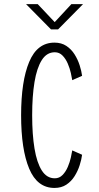

<svg xmlns="http://www.w3.org/2000/svg" viewBox="-20 -916 490 946"><path d="M248.5 10Q163.5 10 123.8 -85Q84 -180 84 -348Q84 -516 123.8 -611Q163.5 -706 248.5 -706Q282.5 -706 307 -689.8Q331.5 -673.5 347.5 -648Q363.5 -622.5 372.5 -594.2Q381.5 -566 384.5 -542.5L336 -521Q334 -534 329 -556.5Q324 -579 314 -602.5Q304 -626 288.2 -642.2Q272.5 -658.5 250 -658.5Q210.5 -658.5 186 -620Q161.5 -581.5 150 -511.8Q138.5 -442 138.5 -348Q138.5 -254 150 -184.2Q161.5 -114.5 186 -76Q210.5 -37.5 250 -37.5Q272.5 -37.5 288.2 -53.8Q304 -70 314 -93.5Q324 -117 329 -139.5Q334 -162 336 -175L384.5 -153.5Q381.5 -130 372.5 -101.8Q363.5 -73.5 347.5 -48Q331.5 -22.5 307 -6.2Q282.5 10 248.5 10ZM108.5 -895.5H166L249.5 -807L331.5 -895.5H389L266 -771H231.5Z"/></svg>

Font: Trispace Condensed ExtraLight
Style: Regular
Weight: 200
Width: 3
Designer: Tyler Finck
Foundry: Etcetera Type Company
Version: Version 1.210; ttfautohint (v1.8.3)